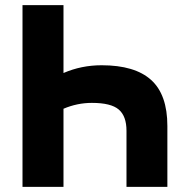

<svg xmlns="http://www.w3.org/2000/svg" viewBox="-20 -730 732 750"><path d="M228 -710V-444.8Q297.9 -475.1 377 -475.1Q506.8 -475.1 570.3 -417.7Q633.8 -360.4 633.8 -237.8V0H474.1V-219.2Q474.1 -276.4 443.8 -302.2Q413.6 -328.1 338.9 -328.1Q281.7 -328.1 228 -305.2V0H67.9V-710Z"/></svg>

Font: Rawline ExtraBold
Style: Regular
Weight: 800
Designer: Matt McInerney, Pablo Impallari, Rodrigo Fuenzalida
Foundry: Matt McInerney, Pablo Impallari, Rodrigo Fuenzalida
Version: Version 4.020;PS 004.020;hotconv 1.0.88;makeotf.lib2.5.64775